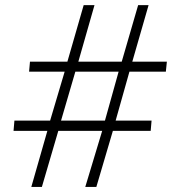

<svg xmlns="http://www.w3.org/2000/svg" viewBox="-20 -734 675 754"><path d="M103 0 166 -220.2H33.2L36.6 -260.3H176.8L233.9 -452.6H94.2L97.7 -491.7H244.6L308.6 -713.9H351.1L287.6 -491.7H458L522.5 -713.9H563.5L499.5 -491.7H635.3L631.3 -452.6H488.3L434.1 -260.3H575.2L571.8 -220.2H423.3L358.4 0H314.9L381.3 -220.2H209L144.5 0ZM219.7 -260.3H392.1L445.8 -452.6H275.9Z"/></svg>

Font: Open Sans Light
Style: Italic
Weight: 300
Italic angle: -12°
Designer: Monotype Design Team
Foundry: Monotype Imaging Inc.
Version: Version 3.003; ttfautohint (v1.8.4)